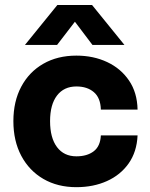

<svg xmlns="http://www.w3.org/2000/svg" viewBox="-20 -741 607 775"><path d="M211.5 -720.8 80.6 -559.5H210.3L282.4 -653.3L353.3 -559.5H482.4L351.6 -720.8ZM34 -252Q34 -172 66 -111.9Q98 -51.9 155.2 -18.7Q212.4 14.5 288.4 14.5Q357 14.5 411.6 -10.1Q466.3 -34.6 499.3 -81.3Q532.3 -128.1 535.3 -194.5H387.1Q385 -150.7 358.3 -130.4Q331.6 -110 288.4 -110Q238.2 -110 210.2 -147.1Q182.1 -184.3 182.1 -252Q182.1 -318.9 210.1 -355.4Q238.1 -392 288.4 -392Q332.1 -392 358.9 -369Q385.8 -346.1 387.1 -298.7H535.3Q533.9 -367.3 500.9 -415.8Q468 -464.4 412.7 -490.4Q357.3 -516.5 288.4 -516.5Q212.1 -516.5 154.8 -483.6Q97.6 -450.8 65.8 -391.2Q34 -331.7 34 -252Z"/></svg>

Font: Overused Grotesk Light
Style: Regular
Weight: 300
Designer: RandomMaerks
Version: Version 0.005